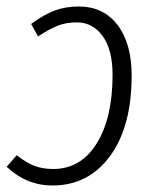

<svg xmlns="http://www.w3.org/2000/svg" viewBox="-29 -554 469 585"><path d="M210.9 -534.2Q286.1 -534.2 329.1 -478Q372.1 -421.9 372.1 -324.2Q372.1 -168 306.2 -78.4Q240.2 11.2 130.9 11.2Q51.8 11.2 -8.8 -45.9L22 -81.1Q48.3 -60.1 73.7 -49.6Q99.1 -39.1 132.8 -39.1Q217.3 -39.1 265.6 -116.9Q314 -194.8 314 -326.2Q314 -402.8 283.7 -444.3Q253.4 -485.8 205.1 -485.8Q172.4 -485.8 147 -475.8Q121.6 -465.8 86.9 -442.9L65.9 -481Q105 -509.8 137.9 -522Q170.9 -534.2 210.9 -534.2Z"/></svg>

Font: Fira Sans Compressed Light
Style: Italic
Weight: 300
Width: 3
Italic angle: -8°
Designer: Carrois Corporate & Edenspiekermann AG
Foundry: Carrois Corporate GbR & Edenspiekermann AG
Version: Version 4.203;PS 004.203;hotconv 1.0.88;makeotf.lib2.5.64775